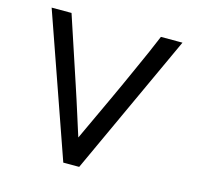

<svg xmlns="http://www.w3.org/2000/svg" viewBox="-100 -758 909 886"><g transform="rotate(15 354.5 -314.5)"><path d="M135 -653 240 -336Q249 -309 261 -272Q273 -235 284 -200Q295 -165 303.5 -138.5Q312 -112 314 -106L409 -310Q427 -348 447 -392.5Q467 -437 487.5 -482.5Q508 -528 527.5 -572Q547 -616 562 -653H665L353 24H277L40 -653Z"/></g></svg>

Font: BM HANNA Air
Style: Regular
Weight: 400
Designer: Woowa Brothers : Cheoljun Lim; Soyoung Lee; Taehyun Cha; Byungsun Park; Minjin Kim; Hyesun Chae; Myungsoo Han; Bongjin K
Foundry: Sandoll Communications Inc.
Version: Version 1.000;PS 1;hotconv 16.6.51;makeotf.lib2.5.65220